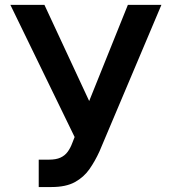

<svg xmlns="http://www.w3.org/2000/svg" viewBox="-20 -747 696 777"><path d="M136.7 9.9V-100.9H178.3Q206.3 -100.9 224.4 -109Q242.5 -117.2 253.7 -132.5Q264.9 -147.7 272.4 -168L282 -192.5L22 -727.3H159.8L340.9 -338.1L497.5 -727.3H633.2L382.5 -134.2Q365.1 -95.9 342.3 -63Q319.6 -30.2 283.2 -10.1Q246.8 9.9 188.6 9.9Z"/></svg>

Font: InterMG SemiBold
Style: Regular
Weight: 600
Designer: Rasmus Andersson
Foundry: rsms
Version: Version 3.019;December 26, 2023;FontCreator 15.0.0.2955 64-b